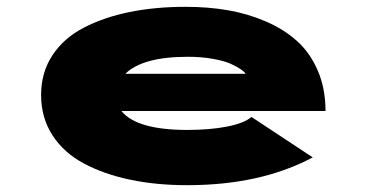

<svg xmlns="http://www.w3.org/2000/svg" viewBox="-20 -532 1090 563"><path d="M897 -70.5Q744.5 11 529 11Q438 11 361.8 -5Q285.5 -21 226.2 -52.5Q167 -84 133.8 -135.5Q100.5 -187 100.5 -253.5Q100.5 -319.5 133.8 -370Q167 -420.5 226 -451Q285 -481.5 360.2 -496.8Q435.5 -512 524.5 -512Q590 -512 648.2 -502Q706.5 -492 759.8 -469Q813 -446 851.2 -411.5Q889.5 -377 912 -324.5Q934.5 -272 934.5 -206.5H336Q381 -151 529 -151Q595.5 -151 645.5 -160.8Q695.5 -170.5 717.5 -189ZM531 -365.5Q398 -365.5 347.5 -315.5H700Q698 -320.5 687 -328.2Q676 -336 656.8 -344.8Q637.5 -353.5 604 -359.5Q570.5 -365.5 531 -365.5Z"/></svg>

Font: League Mono Extended ExtraBold
Style: Regular
Weight: 800
Width: 9
Designer: Tyler Finck
Foundry: The League of Moveable Type / Tyler Finck
Version: Version 2.210